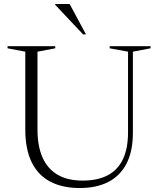

<svg xmlns="http://www.w3.org/2000/svg" viewBox="-20 -938 799 968"><path d="M625.5 -271.5V-677.5L533 -694.5V-705H739V-694.5L650 -677.5V-269.5Q650 -175.5 618 -113.5Q586 -51.5 526.2 -20.8Q466.5 10 382.5 10Q294.5 10 233 -22.5Q171.5 -55 139.5 -120.5Q107.5 -186 107.5 -285.5V-677.5L18 -694.5V-705H258.5V-694.5L169 -677.5V-284Q169 -201 194.5 -143.8Q220 -86.5 270.5 -57Q321 -27.5 397 -27.5Q471.5 -27.5 522.5 -54Q573.5 -80.5 599.5 -134.8Q625.5 -189 625.5 -271.5ZM413.5 -764.5H399L258.5 -913.5V-918H331Z"/></svg>

Font: Newsreader 60pt Light
Style: Regular
Weight: 300
Designer: Hugues Gentile
Foundry: Production Type
Version: Version 1.003